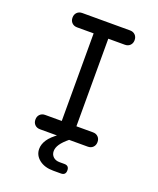

<svg xmlns="http://www.w3.org/2000/svg" viewBox="-167 -830 934 1133"><g transform="rotate(20 300.0 -263.5)"><path d="M346 -90H450Q470 -90 482.5 -77.5Q495 -65 495 -45Q495 -25 482.5 -12.5Q470 0 450 0H150Q130 0 117.5 -12.5Q105 -25 105 -45Q105 -65 117.5 -77.5Q130 -90 150 -90H254V-640H150Q130 -640 117.5 -652.5Q105 -665 105 -685Q105 -705 117.5 -717.5Q130 -730 150 -730H450Q470 -730 482.5 -717.5Q495 -705 495 -685Q495 -665 482.5 -652.5Q470 -640 450 -640H346ZM355 143Q370 143 377.5 150.5Q385 158 385 173Q385 188 377.5 195.5Q370 203 355 203H307Q252 203 218.5 176.5Q185 150 185 110Q185 81 204 52Q223 23 270 -10H345L334 -1Q300 27 285 49.5Q270 72 270 93Q270 115 285 129Q300 143 325 143Z"/></g></svg>

Font: Maple Mono
Style: Regular
Weight: 400
Monospace: yes
Designer: subframe7536
Version: Version 7.300